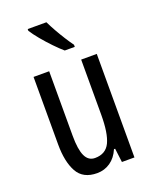

<svg xmlns="http://www.w3.org/2000/svg" viewBox="-145 -846 745 936"><g transform="rotate(-20 228.0 -378.0)"><path d="M391 -537V0H326L317 -72H311Q294 -32 263.5 -11Q233 10 195 10Q122 10 92.5 -43.5Q63 -97 63 -187V-537H144V-202Q144 -131 160 -97Q176 -63 210 -63Q266 -63 288 -109Q310 -155 310 -251V-537ZM213 -766Q224 -743 239.5 -715.5Q255 -688 271.5 -662Q288 -636 302 -617V-606H250Q230 -623 203.5 -650.5Q177 -678 153 -707Q129 -736 116 -757V-766Z"/></g></svg>

Font: Noto Sans Khmer ExtraCondensed
Style: Regular
Weight: 400
Width: 2
Designer: Danh Hong and the Monotype Design Team
Foundry: Monotype Imaging Inc.
Version: Version 2.004; ttfautohint (v1.8.4.7-5d5b)